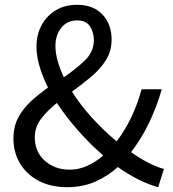

<svg xmlns="http://www.w3.org/2000/svg" viewBox="-20 -767 720 800"><path d="M211 -575Q211 -545 220.5 -512Q230 -479 246 -445Q296 -479 333.5 -515Q371 -551 371 -600Q371 -632 355 -657Q339 -682 302 -682Q260 -682 235.5 -651.5Q211 -621 211 -575ZM259 13Q193 13 142.5 -13Q92 -39 64 -85Q36 -131 36 -190Q36 -240 56.5 -278Q77 -316 110 -346Q143 -376 180 -402Q158 -446 145 -489.5Q132 -533 132 -573Q132 -622 153 -661.5Q174 -701 212 -724Q250 -747 301 -747Q369 -747 407 -706.5Q445 -666 445 -602Q445 -554 421 -516Q397 -478 359 -446.5Q321 -415 280 -385Q316 -328 365 -274.5Q414 -221 466 -178Q535 -268 570 -395H654Q633 -322 601.5 -256Q570 -190 526 -133Q601 -80 663 -63L639 13Q559 -9 471 -71Q429 -33 376.5 -10Q324 13 259 13ZM125 -195Q125 -134 167 -97Q209 -60 270 -60Q308 -60 343.5 -76Q379 -92 410 -119Q356 -166 306 -222.5Q256 -279 217 -338Q178 -307 151.5 -272.5Q125 -238 125 -195Z"/></svg>

Font: Chiron Sans HK TT
Style: Regular
Weight: 400
Designer: Ryoko NISHIZUKA 西塚涼子 (kana, bopomofo & ideographs); Paul D. Hunt (Latin, Greek & Cyrillic); Sandoll Communications 산돌커뮤니
Foundry: Adobe
Version: Version 2.022;hotconv 1.0.109;makeotfexe 2.5.65596